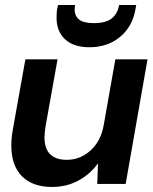

<svg xmlns="http://www.w3.org/2000/svg" viewBox="-20 -732 609 764"><path d="M187 12Q110 12 67.5 -30.5Q25 -73 25 -153Q25 -182 31 -216L81 -496H209L161 -228Q160 -221 158.5 -207.5Q157 -194 157 -186Q157 -96 246 -96Q299 -96 340.5 -133.5Q382 -171 393 -236L439 -496H567L480 0H367L370 -82Q339 -39 292 -13.5Q245 12 187 12ZM336 -544Q273 -544 239 -575.5Q205 -607 205 -662Q205 -675 206 -686Q207 -697 211 -712H279Q278 -707 277.5 -702.5Q277 -698 277 -694Q277 -669 294.5 -654.5Q312 -640 353 -640Q402 -640 425 -659Q448 -678 454 -712H522L519 -695Q507 -626 457.5 -585Q408 -544 336 -544Z"/></svg>

Font: Rethink Sans
Style: Bold Italic
Weight: 700
Italic angle: -10°
Designer: The Rethink Sans project authors (Hans Thiessen). DM Sans designed by Colophon Foundry.
Foundry: Rethink Communications LLC
Version: Version 1.001